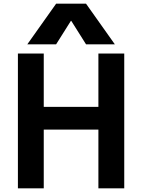

<svg xmlns="http://www.w3.org/2000/svg" viewBox="-20 -1020 770 1040"><path d="M513 -318H217V0H77V-730H217V-441H513V-730H653V0H513ZM284 -1000H446L602 -780H446L366 -907H364L284 -780H128Z"/></svg>

Font: Enso
Style: Bold
Weight: 700
Designer: Coji Morishita
Foundry: UNDERFOREST DESIGN
Version: Version 1.000